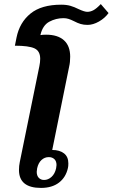

<svg xmlns="http://www.w3.org/2000/svg" viewBox="-20 -911 552 941"><path d="M73 -78Q73 -98 77 -117L173 -587Q177 -606 177 -623Q177 -661 149 -674Q121 -687 53 -687L61 -727Q76 -801 129.5 -844.5Q183 -888 280 -888Q306 -888 325 -882.5Q344 -877 366 -866Q394 -853 408 -853Q423 -853 438 -861Q453 -869 474 -891L512 -847Q494 -822 465 -805.5Q436 -789 409 -789Q390 -789 375 -793.5Q360 -798 343 -807Q327 -815 315.5 -818.5Q304 -822 291 -822Q254 -822 221.5 -804.5Q189 -787 178 -739Q189 -741 206 -741Q263 -741 293.5 -713.5Q324 -686 324 -633Q324 -606 319 -585L236 -176Q272 -176 293.5 -159.5Q315 -143 315 -110Q315 -96 313 -88Q303 -42 269 -16Q235 10 181 10Q73 10 73 -78ZM255 -86Q257 -98 257 -102Q257 -121 246.5 -131Q236 -141 219 -141Q199 -141 183.5 -127Q168 -113 162 -86Q160 -74 160 -69Q160 -50 170 -39.5Q180 -29 196 -29Q216 -29 232.5 -44Q249 -59 255 -86Z"/></svg>

Font: Trirong
Style: Bold Italic
Weight: 700
Italic angle: -12°
Designer: Katatrad Team
Foundry: CadsonDemak
Version: Version 1.001